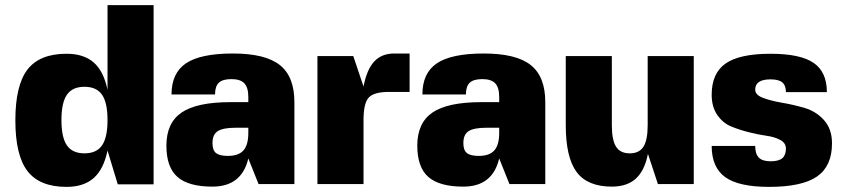

<svg xmlns="http://www.w3.org/2000/svg" viewBox="-20 -719 3290 750"><path d="M400 -131Q385 -58 346 -23.5Q307 11 240 11Q135 11 87.5 -50.5Q40 -112 40 -249Q40 -386 87.5 -447.5Q135 -509 240 -509Q307 -509 346 -475Q385 -441 400 -368V-699H580V1H440ZM241.5 -151Q263 -120 310 -120Q357 -120 378.5 -151Q400 -182 400 -250Q400 -318 378.5 -349Q357 -380 310 -380Q263 -380 241.5 -349Q220 -318 220 -250Q220 -182 241.5 -151Z M630 -150Q630 -239 689.5 -279.5Q749 -320 880 -320H950V-340Q950 -377 934.5 -393.5Q919 -410 884 -410Q850 -410 835 -396Q820 -382 820 -350H650Q650 -434 707 -472Q764 -510 890 -510Q1016 -510 1073 -465Q1130 -420 1130 -320V0H990L950 -100Q924 10 810 10Q716 10 673 -28Q630 -66 630 -150ZM900 -220Q852 -220 831 -207Q810 -194 810 -160Q810 -132 824 -121Q838 -110 870 -110Q912 -110 931 -131.5Q950 -153 950 -200V-220Z M1400 -250V0H1220V-500H1360L1400 -381Q1413 -448 1442 -479Q1471 -510 1520 -510H1580V-360H1500Q1441 -360 1420.5 -338Q1400 -316 1400 -250Z M1610 -150Q1610 -239 1669.5 -279.5Q1729 -320 1860 -320H1930V-340Q1930 -377 1914.5 -393.5Q1899 -410 1864 -410Q1830 -410 1815 -396Q1800 -382 1800 -350H1630Q1630 -434 1687 -472Q1744 -510 1870 -510Q1996 -510 2053 -465Q2110 -420 2110 -320V0H1970L1930 -100Q1904 10 1790 10Q1696 10 1653 -28Q1610 -66 1610 -150ZM1880 -220Q1832 -220 1811 -207Q1790 -194 1790 -160Q1790 -132 1804 -121Q1818 -110 1850 -110Q1892 -110 1911 -131.5Q1930 -153 1930 -200V-220Z M2550 0 2511 -118Q2498 -52 2463.5 -21Q2429 10 2370 10Q2275 10 2232.5 -47Q2190 -104 2190 -230V-500H2370V-230Q2370 -172 2386.5 -146Q2403 -120 2440 -120Q2477 -120 2493.5 -146Q2510 -172 2510 -230V-500H2690V0Z M2930 -369Q2930 -348 2961 -336.5Q2992 -325 3036 -317.5Q3080 -310 3124 -297Q3168 -284 3199 -249.5Q3230 -215 3230 -159Q3230 -70 3171.5 -29.5Q3113 11 2984 11Q2866 11 2813 -27Q2760 -65 2760 -149H2930Q2930 -118 2944 -103.5Q2958 -89 2990 -89Q3022 -89 3036 -101Q3050 -113 3050 -139Q3050 -160 3028.5 -172Q3007 -184 2975 -188.5Q2943 -193 2905 -202.5Q2867 -212 2835 -225.5Q2803 -239 2781.5 -270.5Q2760 -302 2760 -349Q2760 -433 2814.5 -471Q2869 -509 2990 -509Q3106 -509 3158 -473.5Q3210 -438 3210 -359H3050Q3050 -385 3036 -397Q3022 -409 2990 -409Q2930 -409 2930 -369Z"/></svg>

Font: Fivo Sans Modern Heavy
Style: Regular
Weight: 900
Designer: Alexander Slobzheninov
Foundry: Alexander Slobzheninov
Version: 1.0